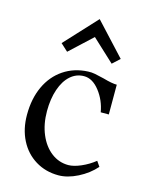

<svg xmlns="http://www.w3.org/2000/svg" viewBox="-119 -853 726 941"><g transform="rotate(15 244.5 -383.0)"><path d="M45 -234Q45 -316 74 -378.5Q103 -441 156.5 -477Q210 -513 280 -516Q297 -517 315.5 -513.5Q334 -510 362 -503Q407 -490 432 -490V-339H391Q381 -398 345.5 -443.5Q310 -489 267 -489Q228 -489 198 -462.5Q168 -436 151.5 -387.5Q135 -339 135 -277Q135 -211 157 -159Q179 -107 217.5 -77.5Q256 -48 304 -48Q331 -48 368 -64Q405 -80 436 -105L454 -79Q419 -39 367.5 -13Q316 13 270 13Q205 13 153.5 -18.5Q102 -50 73.5 -106Q45 -162 45 -234ZM118 -617 268 -779 418 -617 381 -583 268 -688 155 -583Z"/></g></svg>

Font: Wittgenstein
Style: Regular
Weight: 400
Designer: Jörg Drees
Foundry: Jörg Drees
Version: Version 1.003;Glyphs 3.1.2 (3151)